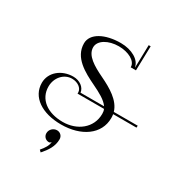

<svg xmlns="http://www.w3.org/2000/svg" viewBox="-219 -792 1179 1261"><g transform="rotate(30 370.5 -161.5)"><path d="M553.8 -644.2H538.8L534.7 -473.7L533.4 -473C525.6 -524.9 458.4 -565 374.6 -565C255.5 -565 164.6 -517.4 164.6 -442.6C164.6 -334.9 267.9 -280.5 358.4 -237.1C412.5 -211.1 462 -184.8 485.7 -150H307.1C303 -188.3 263.8 -218 214.4 -218C126.3 -218 54.5 -159.6 54.5 -79.5C54.5 27.1 153.6 95 300 95C451.8 95 565.5 17.5 565.5 -106.7C565.5 -116.9 564.8 -126 563.1 -135H740.1L740.9 -150H559.6C537.5 -225.2 456.5 -272 378.1 -309.6C300.7 -346.7 229.7 -387.7 229.7 -450C229.7 -502.6 295.3 -540 373.3 -540C448.2 -540 507.6 -506 509.1 -463.3C509.1 -462.8 509.1 -462.2 509.1 -461.7C509.1 -460.8 509.1 -460 509.1 -459.1H549.1ZM293.1 -135H494C498.7 -124.1 500.4 -114 500.4 -100.4C500.4 5.9 410.3 75 301.1 75C183.4 75 104.5 14.7 104.5 -80C104.5 -148.8 153.6 -202 213.6 -202C257.6 -202 292.2 -176.4 293.4 -144.1C293.5 -141 293.1 -135 293.1 -135ZM262.6 307.4 276.5 320.9C312.1 280.6 341.2 238.6 341.2 183.9C341.2 159.6 322.4 140.6 297.6 140.6C270.6 140.6 245.8 163.2 245.8 192.3C245.8 216.5 264.5 235.6 289.3 235.6C295.2 235.6 300.7 231.9 304 226.7H305.5C303.2 253.2 287 279.2 262.6 307.4Z"/></g></svg>

Font: Galberik
Style: Regular
Weight: 400
Designer: Gluk
Foundry: Gluk
Version: Version 0.50